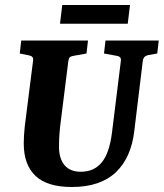

<svg xmlns="http://www.w3.org/2000/svg" viewBox="-20 -735 655 768"><path d="M267 13Q169 13 122 -31.5Q75 -76 75 -161Q75 -176 76 -193.5Q77 -211 79 -229L112 -490Q114 -502 109.5 -507Q105 -512 94 -514L59 -521L65 -573H332L326 -521L276 -512Q269 -511 262 -508Q255 -505 253 -488L223 -249Q220 -227 218 -202Q216 -177 216 -148Q216 -101 238 -74.5Q260 -48 303 -48Q330 -48 351 -57.5Q372 -67 387.5 -86Q403 -105 413 -135Q423 -165 428 -205L463 -488Q465 -500 461 -505Q457 -510 445 -512L396 -521L402 -573H615L609 -521L575 -515Q567 -514 560 -509Q553 -504 551 -490L517 -210Q511 -158 492.5 -116.5Q474 -75 443.5 -46Q413 -17 369 -2Q325 13 267 13ZM229 -715H500L491 -640H220Z"/></svg>

Font: Yrsa
Style: Italic
Weight: 400
Italic angle: -7.10001°
Designer: Anna Giedrys (Yrsa+Rasa design), David Brezina (Yrsa art-direction, Rasa art-direction, design)
Foundry: Rosetta Type Foundry
Version: Version 2.004